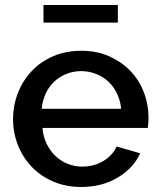

<svg xmlns="http://www.w3.org/2000/svg" viewBox="-20 -734 635 764"><path d="M303 10Q242 10 192 -11.5Q142 -33 106.5 -70Q71 -107 51.5 -156Q32 -205 32 -260Q32 -315 51.5 -364.5Q71 -414 106.5 -451.5Q142 -489 192 -510.5Q242 -532 304 -532Q365 -532 414.5 -510Q464 -488 499 -451.5Q534 -415 552.5 -366.5Q571 -318 571 -265Q571 -253 570 -242.5Q569 -232 568 -225H149Q152 -190 165.5 -162Q179 -134 200.5 -113.5Q222 -93 249.5 -82Q277 -71 307 -71Q329 -71 350.5 -76.5Q372 -82 390 -92.5Q408 -103 422 -118Q436 -133 444 -151L538 -124Q511 -65 448.5 -27.5Q386 10 303 10ZM462 -301Q459 -334 445.5 -362Q432 -390 411 -409.5Q390 -429 362 -440Q334 -451 303 -451Q272 -451 244.5 -440Q217 -429 196 -409.5Q175 -390 162 -362Q149 -334 146 -301ZM153 -644V-714H449V-644Z"/></svg>

Font: Oxford Sans SemiBold
Style: Regular
Weight: 600
Designer: Matt McInerney, Pablo Impallari, Rodrigo Fuenzalida
Foundry: Matt McInerney, Pablo Impallari, Rodrigo Fuenzalida
Version: Version 3.000g; ttfautohint (v1.5) -l 8 -r 28 -G 28 -x 14 -D